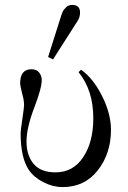

<svg xmlns="http://www.w3.org/2000/svg" viewBox="-20 -750 520 782"><path d="M274 -730Q306 -730 306 -699Q306 -688 303 -679Q300 -670 295 -663Q290 -656 284 -646L196 -508L176 -518L226 -676Q231 -693 235.5 -702.5Q240 -712 250 -721Q260 -730 274 -730ZM108 -468Q129 -468 139.5 -454.5Q150 -441 150 -424Q150 -391 120 -313Q88 -229 88 -174Q88 -117 117 -82.5Q146 -48 206 -48Q278 -48 319 -110Q360 -172 360 -268Q360 -383 300 -456L310 -466Q359 -432 395.5 -359.5Q432 -287 432 -221Q432 -125 378.5 -56.5Q325 12 235 12Q196 12 157.5 -7.5Q119 -27 98 -57Q64 -107 64 -207Q64 -218 71 -265Q78 -312 78 -321Q78 -342 71 -366Q62 -402 62 -410Q62 -468 108 -468Z"/></svg>

Font: Old Standard TT
Style: Regular
Weight: 400
Designer: Alexey Kryukov <alexios@thessalonica.org.ru>
Version: Version 1.0